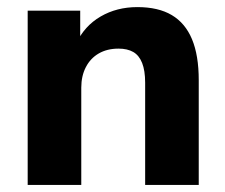

<svg xmlns="http://www.w3.org/2000/svg" viewBox="-20 -521 635 541"><path d="M58 0V-491H206V-399H195Q218 -448 263.5 -474.5Q309 -501 367 -501Q426 -501 464 -478.5Q502 -456 521 -410.5Q540 -365 540 -295V0H389V-288Q389 -322 380.5 -343.5Q372 -365 355.5 -374.5Q339 -384 314 -384Q282 -384 258.5 -370.5Q235 -357 222 -332Q209 -307 209 -274V0Z"/></svg>

Font: Nunito Sans 12pt ExtraLight 12pt ExtraBold
Style: Regular
Weight: 800
Version: Version 3.101;gftools[0.9.27]